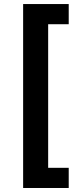

<svg xmlns="http://www.w3.org/2000/svg" viewBox="-20 -792 411 948"><path d="M94.2 136.2V-772H319.3V-672.4H217.8V36.6H319.3V136.2Z"/></svg>

Font: Inter Semi Bold
Style: Regular
Weight: 600
Designer: Rasmus Andersson
Foundry: rsms
Version: Version 4.000;git-e0f93cc